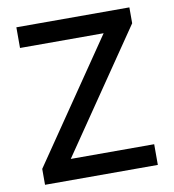

<svg xmlns="http://www.w3.org/2000/svg" viewBox="-80 -778 769 848"><g transform="rotate(-10 304.5 -353.5)"><path d="M53.7 -71.3 424.8 -614.3H49.8V-707H556.6V-635.7L185.5 -92.8H559.6V0H53.7Z"/></g></svg>

Font: Pretendard JP Medium
Style: Regular
Weight: 500
Designer: Base glyphs from Inter by Rasmus Andersson; Hangeul glyphs from Noto Sans CJK(Source Han Sans) by Jang Soo-young and Kan
Foundry: Kil Hyung-jin
Version: Version 1.309